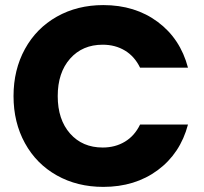

<svg xmlns="http://www.w3.org/2000/svg" viewBox="-20 -730 802 755"><path d="M386.2 -710Q511.2 -710 600.1 -644Q689 -578.1 719.2 -463.9H530.8Q509.3 -508.3 471.2 -531.2Q433.1 -554.2 383.8 -554.2Q304.2 -554.2 255.6 -499.3Q207 -444.3 207 -352.1Q207 -259.8 255.6 -204.8Q304.2 -149.9 383.8 -149.9Q433.1 -149.9 471.2 -172.9Q509.3 -195.8 530.8 -240.2H719.2Q689 -126.5 600.1 -60.8Q511.2 4.9 386.2 4.9Q283.7 4.9 203.4 -40.3Q123 -85.4 78.1 -167Q33.2 -248.5 33.2 -352.1Q33.2 -455.6 78.1 -537.4Q123 -619.1 203.6 -664.6Q284.2 -710 386.2 -710Z"/></svg>

Font: SVN-Poppins
Style: Bold
Weight: 700
Designer: Ninad Kale (Devanagari), Jonny Pinhorn (Latin)
Foundry: Indian Type Foundry
Version: Version 3.200;PS 1.000;hotconv 16.6.54;makeotf.lib2.5.65590